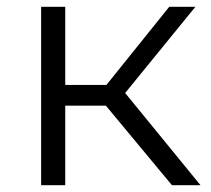

<svg xmlns="http://www.w3.org/2000/svg" viewBox="-20 -545 621 565"><path d="M486 0 270 -260 329 -295 570 0ZM101 0V-525H172V0ZM150 -234V-295H319V-234ZM335 -255 269 -265 478 -525H555Z"/></svg>

Font: MOST Montserrat
Style: Regular
Weight: 400
Designer: Julieta Ulanovsky
Foundry: Julieta Ulanovsky
Version: Version 8.000;March 11, 2024;FontCreator 15.0.0.2926 64-bit